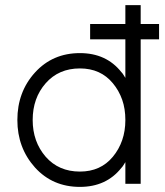

<svg xmlns="http://www.w3.org/2000/svg" viewBox="-20 -720 648 752"><path d="M293 -452Q210 -452 159 -394Q108 -336 108 -250Q108 -165 159 -106Q210 -48 293 -48Q374 -48 422 -106Q446 -135 458.5 -171Q471 -207 471 -250Q471 -294 458.5 -329.5Q446 -365 422 -394Q374 -452 293 -452ZM293 -512Q396 -512 455 -438Q460 -433 463.5 -427Q467 -421 471 -415V-700H531V0H471V-85Q467 -79 463.5 -73Q460 -67 455 -62Q396 12 293 12Q186 12 117 -64Q48 -141 48 -250Q48 -360 117 -436Q186 -512 293 -512ZM603 -566H333V-626H603Z"/></svg>

Font: Unageo Variable
Style: Regular
Weight: 300
Designer: Richard Sepsi
Foundry: Richard Sepsi
Version: Version 2.200